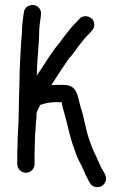

<svg xmlns="http://www.w3.org/2000/svg" viewBox="-20 -681 498 778"><path d="M56 -227C56 -180 51 -138 51 -94C51 -84 51 -75 50 -68V-16C50 3 66 19 85 19C104 19 120 3 120 -16V-65C121 -74 121 -83 121 -94C121 -119 123 -148 125 -174C125 -187 128 -197 128 -208V-219C128 -228 132 -232 136 -242L143 -256C161 -262 182 -267 205 -267H230C234 -239 241 -225 248 -195L260 -147C269 -109 277 -88 289 -55C297 -31 308 -17 317 5C323 20 332 39 339 51C345 63 351 72 364 76C386 82 403 69 408 53C415 32 399 15 391 0L381 -22C369 -51 355 -74 345 -106C329 -145 321 -207 306 -249C301 -267 299 -281 293 -298C283 -327 267 -337 234 -337H205C199 -337 193 -337 188 -336C193 -343 198 -352 204 -361L222 -389C228 -398 234 -408 241 -417C251 -432 258 -444 270 -456C280 -468 289 -482 299 -495L314 -514C324 -528 331 -533 344 -547L353 -558C367 -572 364 -596 350 -607C335 -619 313 -618 301 -604L291 -593C278 -579 270 -572 258 -556L243 -537C238 -531 234 -525 229 -518C220 -504 210 -495 200 -481C176 -448 152 -408 129 -375C130 -387 130 -398 130 -408C132 -456 139 -510 139 -556C139 -575 143 -595 145 -612L146 -622C147 -632 145 -640 139 -648C121 -671 79 -661 77 -631L75 -620C73 -600 69 -579 69 -558C69 -538 66 -523 65 -501C63 -452 59 -407 59 -354C58 -316 56 -265 56 -227Z"/></svg>

Font: Electronic
Style: Bd
Weight: 700
Version: Version 1.011